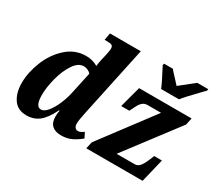

<svg xmlns="http://www.w3.org/2000/svg" viewBox="-143 -1034 1455 1311"><g transform="rotate(30 584.5 -378.0)"><path d="M38 -167Q38 -249 73.5 -338Q109 -427 175.5 -486.5Q242 -546 328 -546Q381 -546 421 -521Q425 -555 432 -583L441 -621Q449 -659 449 -672Q449 -691 439 -697.5Q429 -704 403 -704H381L391 -760H634L518 -215Q502 -140 502 -115Q502 -94 511 -83.5Q520 -73 534 -73Q544 -73 556.5 -79Q569 -85 578 -93L599 -52Q566 -24 530.5 -7Q495 10 447 10Q403 10 377.5 -12.5Q352 -35 352 -84Q352 -109 357 -131H352Q315 -55 274 -22.5Q233 10 175 10Q106 10 72 -40Q38 -90 38 -167ZM371 -288 406 -451Q397 -463 381 -470Q365 -477 350 -477Q306 -477 271 -424Q236 -371 217 -297Q198 -223 198 -165Q198 -74 242 -74Q266 -74 291.5 -104.5Q317 -135 338.5 -184.5Q360 -234 371 -288ZM655 -54 964 -465H859Q836 -465 821.5 -453.5Q807 -442 798.5 -427Q790 -412 771 -373L769 -369H705L750 -536H1164L1152 -481L841 -71H982Q1010 -71 1027.5 -95.5Q1045 -120 1062 -163L1071 -186H1132L1087 0H643ZM811 -753 814 -766H883Q893 -753 932 -712L964 -677Q993 -699 1076 -766H1163L1160 -753Q1151 -743 1128 -720Q1050 -640 1024 -606H883Q870 -641 811 -753Z"/></g></svg>

Font: Noto Serif NarrowExtraBold
Style: Italic
Weight: 800
Width: 4
Italic angle: -12°
Designer: Monotype Design Team
Foundry: Monotype Imaging Inc.
Version: Version 1.001